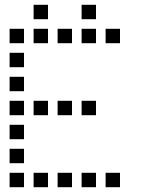

<svg xmlns="http://www.w3.org/2000/svg" viewBox="-20 -800 640 800"><path d="M121 -780Q120 -780 120 -780Q120 -780 120 -779V-721Q120 -720 120 -720Q120 -720 121 -720H179Q180 -720 180 -720Q180 -720 180 -721V-779Q180 -780 180 -780Q180 -780 179 -780ZM321 -780Q320 -780 320 -780Q320 -780 320 -779V-721Q320 -720 320 -720Q320 -720 321 -720H379Q380 -720 380 -720Q380 -720 380 -721V-779Q380 -780 380 -780Q380 -780 379 -780ZM21 -680Q20 -680 20 -680Q20 -680 20 -679V-621Q20 -620 20 -620Q20 -620 21 -620H79Q80 -620 80 -620Q80 -620 80 -621V-679Q80 -680 80 -680Q80 -680 79 -680ZM121 -680Q120 -680 120 -680Q120 -680 120 -679V-621Q120 -620 120 -620Q120 -620 121 -620H179Q180 -620 180 -620Q180 -620 180 -621V-679Q180 -680 180 -680Q180 -680 179 -680ZM221 -680Q220 -680 220 -680Q220 -680 220 -679V-621Q220 -620 220 -620Q220 -620 221 -620H279Q280 -620 280 -620Q280 -620 280 -621V-679Q280 -680 280 -680Q280 -680 279 -680ZM321 -680Q320 -680 320 -680Q320 -680 320 -679V-621Q320 -620 320 -620Q320 -620 321 -620H379Q380 -620 380 -620Q380 -620 380 -621V-679Q380 -680 380 -680Q380 -680 379 -680ZM421 -680Q420 -680 420 -680Q420 -680 420 -679V-621Q420 -620 420 -620Q420 -620 421 -620H479Q480 -620 480 -620Q480 -620 480 -621V-679Q480 -680 480 -680Q480 -680 479 -680ZM21 -580Q20 -580 20 -580Q20 -580 20 -579V-521Q20 -520 20 -520Q20 -520 21 -520H79Q80 -520 80 -520Q80 -520 80 -521V-579Q80 -580 80 -580Q80 -580 79 -580ZM21 -480Q20 -480 20 -480Q20 -480 20 -479V-421Q20 -420 20 -420Q20 -420 21 -420H79Q80 -420 80 -420Q80 -420 80 -421V-479Q80 -480 80 -480Q80 -480 79 -480ZM21 -380Q20 -380 20 -380Q20 -380 20 -379V-321Q20 -320 20 -320Q20 -320 21 -320H79Q80 -320 80 -320Q80 -320 80 -321V-379Q80 -380 80 -380Q80 -380 79 -380ZM121 -380Q120 -380 120 -380Q120 -380 120 -379V-321Q120 -320 120 -320Q120 -320 121 -320H179Q180 -320 180 -320Q180 -320 180 -321V-379Q180 -380 180 -380Q180 -380 179 -380ZM221 -380Q220 -380 220 -380Q220 -380 220 -379V-321Q220 -320 220 -320Q220 -320 221 -320H279Q280 -320 280 -320Q280 -320 280 -321V-379Q280 -380 280 -380Q280 -380 279 -380ZM321 -380Q320 -380 320 -380Q320 -380 320 -379V-321Q320 -320 320 -320Q320 -320 321 -320H379Q380 -320 380 -320Q380 -320 380 -321V-379Q380 -380 380 -380Q380 -380 379 -380ZM21 -280Q20 -280 20 -280Q20 -280 20 -279V-221Q20 -220 20 -220Q20 -220 21 -220H79Q80 -220 80 -220Q80 -220 80 -221V-279Q80 -280 80 -280Q80 -280 79 -280ZM21 -180Q20 -180 20 -180Q20 -180 20 -179V-121Q20 -120 20 -120Q20 -120 21 -120H79Q80 -120 80 -120Q80 -120 80 -121V-179Q80 -180 80 -180Q80 -180 79 -180ZM21 -80Q20 -80 20 -80Q20 -80 20 -79V-21Q20 -20 20 -20Q20 -20 21 -20H79Q80 -20 80 -20Q80 -20 80 -21V-79Q80 -80 80 -80Q80 -80 79 -80ZM121 -80Q120 -80 120 -80Q120 -80 120 -79V-21Q120 -20 120 -20Q120 -20 121 -20H179Q180 -20 180 -20Q180 -20 180 -21V-79Q180 -80 180 -80Q180 -80 179 -80ZM221 -80Q220 -80 220 -80Q220 -80 220 -79V-21Q220 -20 220 -20Q220 -20 221 -20H279Q280 -20 280 -20Q280 -20 280 -21V-79Q280 -80 280 -80Q280 -80 279 -80ZM321 -80Q320 -80 320 -80Q320 -80 320 -79V-21Q320 -20 320 -20Q320 -20 321 -20H379Q380 -20 380 -20Q380 -20 380 -21V-79Q380 -80 380 -80Q380 -80 379 -80ZM421 -80Q420 -80 420 -80Q420 -80 420 -79V-21Q420 -20 420 -20Q420 -20 421 -20H479Q480 -20 480 -20Q480 -20 480 -21V-79Q480 -80 480 -80Q480 -80 479 -80Z"/></svg>

Font: Doto Black Medium
Style: Regular
Weight: 500
Monospace: yes
Version: Version 1.000